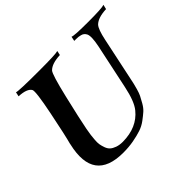

<svg xmlns="http://www.w3.org/2000/svg" viewBox="-157 -912 1144 1144"><g transform="rotate(-45 415.5 -339.5)"><path d="M831 -693 824 -664Q754 -661 725 -632Q706 -611 691 -539L633 -265Q628 -242 626 -232.5Q624 -223 616.5 -196.5Q609 -170 601.5 -155Q594 -140 579.5 -114.5Q565 -89 548 -74Q531 -59 505.5 -40Q480 -21 450 -11Q420 -1 379.5 6.5Q339 14 292 14Q44 14 104 -244Q105 -248 105 -250Q119 -300 151 -458Q183 -616 173 -633Q156 -662 88 -665L94 -693Q109 -686 286 -686Q424 -686 442 -693L436 -665Q366 -662 338 -633Q322 -616 286 -463.5Q250 -311 237 -243Q236 -239 235 -231Q231 -210 229.5 -197.5Q228 -185 226 -161.5Q224 -138 226.5 -123Q229 -108 235.5 -89.5Q242 -71 254 -60Q266 -49 287 -41.5Q308 -34 336 -34Q456 -35 520 -114Q554 -155 575 -256L635 -539Q650 -612 638 -636Q633 -645 626 -651Q619 -657 608 -659.5Q597 -662 591 -663Q585 -664 571.5 -664Q558 -664 556 -664L562 -693Q577 -685 696 -685Q811 -685 831 -693Z"/></g></svg>

Font: GFS Artemisia
Style: Bold Italic
Weight: 700
Italic angle: -12°
Designer: Designed by Takis Katsoulidis and George D. Matthiopoulos.
Foundry: Designed by Takis Katsoulidis and George D. Matthiopoulos.
Version: Version 1.0